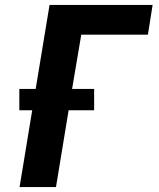

<svg xmlns="http://www.w3.org/2000/svg" viewBox="-20 -755 640 775"><path d="M59 0 110 -310H58V-396H124L180 -735H596L577 -615H308L271 -396H360V-310H257L206 0Z"/></svg>

Font: Iosevka Aile Heavy
Style: Italic
Weight: 900
Italic angle: -9°
Designer: Belleve Invis
Foundry: Belleve Invis
Version: Version 31.1.0; ttfautohint (v1.8.4)